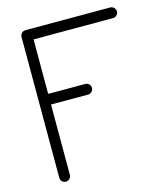

<svg xmlns="http://www.w3.org/2000/svg" viewBox="-114 -856 809 942"><g transform="rotate(-15 290.5 -384.5)"><path d="M103.8 -769.3H534.7Q545.7 -769.3 553.6 -761.2Q561.5 -753.2 561.5 -742.2Q561.5 -731.2 553.6 -723.3Q545.7 -715.3 534.7 -715.3H130.9V-438.5H319.3Q330.3 -438.5 338.3 -430.5Q346.2 -422.6 346.2 -411.6Q346.2 -400.6 338.3 -392.6Q330.3 -384.5 319.3 -384.5H130.9V-26.9Q130.9 -15.9 122.8 -7.9Q114.7 0 103.8 0Q92.8 0 84.8 -7.9Q76.9 -15.9 76.9 -26.9V-742.2Q76.9 -753.2 84.8 -761.2Q92.8 -769.3 103.8 -769.3Z"/></g></svg>

Font: Tecnico
Style: Fino
Weight: 400
Version: Version 1.3